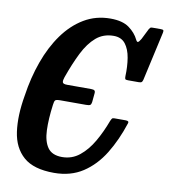

<svg xmlns="http://www.w3.org/2000/svg" viewBox="-86 -836 809 921"><g transform="rotate(10 319.0 -375.0)"><path d="M36.5 -327Q49.5 -416.5 77.8 -495.2Q106 -574 149.2 -634.2Q192.5 -694.5 250 -728.8Q307.5 -763 378 -763Q437 -763 469.2 -739.5Q501.5 -716 516.5 -684.5Q522 -673.5 527 -675.5Q532 -677.5 541 -692.5L567.5 -745.5Q571 -751 573.5 -753Q576 -755 585 -755H624Q634 -755 636.5 -752Q639 -749 637 -739.5L584 -501.5Q581.5 -492 577.8 -489Q574 -486 563.5 -486H511.5Q499.5 -486 497.8 -489.8Q496 -493.5 496 -503Q498 -550.5 491.2 -591.8Q484.5 -633 464.8 -658.5Q445 -684 407.5 -684Q357.5 -684 322.2 -653.8Q287 -623.5 260.2 -570Q233.5 -516.5 209 -447Q203.5 -431.5 205.5 -422.8Q207.5 -414 228 -414H344.5Q357 -414 361.5 -410Q366 -406 364.5 -394.5L360.5 -353Q359 -342 354 -338.5Q349 -335 334 -335H208.5Q188.5 -335 184 -330Q179.5 -325 177.5 -307.5Q168 -236.5 170 -182.8Q172 -129 193.2 -98.8Q214.5 -68.5 263.5 -68.5Q311.5 -68.5 348.2 -98Q385 -127.5 412.8 -175.5Q440.5 -223.5 461 -279Q465 -288 467.8 -291.5Q470.5 -295 479.5 -295H533.5Q552 -295 547.5 -283Q520 -198 478.8 -131Q437.5 -64 378.5 -25.5Q319.5 13 238.5 13Q139.5 13 90 -30.2Q40.5 -73.5 29.8 -150.2Q19 -227 36.5 -327Z"/></g></svg>

Font: Besley* Condensed Semi
Style: Italic
Weight: 600
Width: 3
Italic angle: -13°
Designer: Owen Earl
Foundry: indestructible type*
Version: Version 3.000; ttfautohint (v1.8.3)